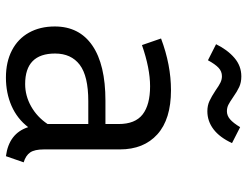

<svg xmlns="http://www.w3.org/2000/svg" viewBox="-114 -717 843 655"><g transform="rotate(90 307.5 -389.5)"><path d="M489.7 -117.9Q489.7 -86.2 500 -71Q510.3 -55.9 533.8 -48.7L512.8 11.8Q434.9 1.5 413.8 -64.1Q385.1 -26.7 341.3 -7.4Q297.4 11.8 244.6 11.8Q191.3 11.8 151.8 -8.7Q112.3 -29.2 91.3 -66.9Q70.3 -104.6 70.3 -154.9Q70.3 -238.5 135.4 -283.1Q200.5 -327.7 323.6 -327.7H403.1V-372.8Q403.1 -429.2 370.3 -454.6Q337.4 -480 274.4 -480Q213.3 -480 133.8 -452.3L111.3 -517.4Q201.5 -551.3 287.7 -551.3Q386.7 -551.3 438.2 -504.9Q489.7 -458.5 489.7 -376.9ZM403.1 -130.3V-269.2H325.1Q239.5 -269.2 201 -240Q162.6 -210.8 162.6 -155.9Q162.6 -53.8 266.7 -53.8Q306.7 -53.8 342.8 -74.1Q379 -94.4 403.1 -130.3ZM288.2 -703.6Q272.3 -714.9 261.8 -720Q251.3 -725.1 240 -725.1Q223.6 -725.1 211.3 -713.6Q199 -702.1 185.6 -677.4L130.8 -705.1Q150.3 -744.6 177.7 -767.9Q205.1 -791.3 240.5 -791.3Q261 -791.3 276.7 -784.1Q292.3 -776.9 311.8 -763.1Q328.2 -751.8 337.9 -746.9Q347.7 -742.1 359.5 -742.1Q374.4 -742.1 386.9 -752.8Q399.5 -763.6 413.8 -787.2L468.2 -759.5Q448.7 -717.4 421 -696.4Q393.3 -675.4 359.5 -675.4Q340 -675.4 324.6 -682.6Q309.2 -689.7 288.2 -703.6Z"/></g></svg>

Font: Fira Code Fixed
Style: Regular
Weight: 400
Monospace: yes
Designer: Carrois Corporate, Edenspiekermann AG, Nikita Prokopov
Foundry: Carrois Corporate, Edenspiekermann AG, Nikita Prokopov
Version: Version 5.002